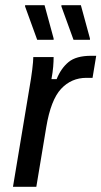

<svg xmlns="http://www.w3.org/2000/svg" viewBox="-20 -720 391 740"><path d="M30 0 93.3 -380Q100 -417.5 104.2 -451.2Q108.3 -485 108.3 -500H186.7Q186.7 -484.2 185 -462.9Q183.3 -441.7 178.3 -415H198.3Q215 -456.7 244.2 -480.8Q273.3 -505 331.7 -505H350.8L336.7 -420H313.3Q255 -420 215.4 -377.5Q175.8 -335 158.3 -230L120 0ZM123.3 -566.7 76.7 -695V-700H151.7L186.7 -571.7V-566.7ZM263.3 -566.7 216.7 -695V-700H291.7L326.7 -571.7V-566.7Z"/></svg>

Font: Familjen Grotesk GF
Style: Italic
Weight: 400
Designer: Anders Wikstroem, Jonas Baeckman, Matilda Gysing, Kristian Moeller
Foundry: Familjen STHML AB
Version: Version 2.000; Beta; Release 4; Build 6